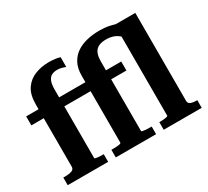

<svg xmlns="http://www.w3.org/2000/svg" viewBox="-146 -986 1324 1221"><g transform="rotate(-30 516.0 -375.5)"><path d="M22 -511H399V-445H22ZM264 -66Q264 -62 272 -60Q280 -58 294 -57Q308 -56 326 -56H329V0H32V-56H43Q76 -56 94.5 -63Q113 -70 113 -89V-546Q113 -619 142 -660.5Q171 -702 218 -720Q265 -738 318 -738Q343 -738 365.5 -735Q388 -732 400 -727V-656Q390 -660 374 -664.5Q358 -669 340 -669Q317 -669 300 -660.5Q283 -652 273.5 -630Q264 -608 264 -567ZM366 -511H720V-445H366ZM737 0V-56H745Q756 -56 769 -57Q782 -58 791.5 -60.5Q801 -63 801 -66V-699L752 -734H952V-88Q952 -69 969.5 -62.5Q987 -56 1014 -56H1016V0ZM681 0H385V-56H394Q413 -56 427 -57Q441 -58 449 -60.5Q457 -63 457 -67V-558Q457 -612 476.5 -649Q496 -686 529.5 -708.5Q563 -731 606 -741Q649 -751 696 -751Q737 -751 770.5 -744Q804 -737 831.5 -725.5Q859 -714 879 -699L834 -604Q818 -632 799 -649Q780 -666 756.5 -673.5Q733 -681 705 -681Q675 -681 653 -671.5Q631 -662 619.5 -639Q608 -616 608 -574V-66Q608 -62 616.5 -60Q625 -58 639.5 -57Q654 -56 672 -56H681Z"/></g></svg>

Font: Roboto Serif 28pt SemiBold
Style: Regular
Weight: 600
Designer: Greg Gazdowicz
Foundry: Commercial Type
Version: Version 1.008